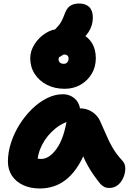

<svg xmlns="http://www.w3.org/2000/svg" viewBox="-20 -1062 744 1092"><path d="M207 10Q153 10 112 -9Q71 -28 48 -62.5Q25 -97 25 -143Q25 -195 42.5 -249.5Q60 -304 91 -353.5Q122 -403 162 -442Q202 -481 247 -503.5Q292 -526 337 -526Q379 -526 408 -498.5Q437 -471 437 -420Q437 -403 427.5 -393.5Q418 -384 405 -381Q343 -370 295 -331Q247 -292 219.5 -238.5Q192 -185 192 -127Q192 -113 194 -101.5Q196 -90 201 -73L127 -187Q152 -170 171 -164Q190 -158 214 -158Q261 -158 303 -217.5Q345 -277 362 -392Q366 -418 386.5 -432Q407 -446 432 -446Q475 -446 506 -424.5Q537 -403 550 -372Q570 -329 585.5 -292Q601 -255 621.5 -220Q642 -185 677 -147Q692 -131 692.5 -105.5Q693 -80 682.5 -54Q672 -28 651.5 -10.5Q631 7 602 7Q583 7 571 0Q559 -7 551 -16Q529 -43 512 -67.5Q495 -92 480 -118.5Q465 -145 451.5 -177Q438 -209 423 -249L483 -255Q461 -179 430 -128Q399 -77 363 -46.5Q327 -16 287.5 -3Q248 10 207 10ZM348 -557Q291 -557 247 -579.5Q203 -602 177.5 -641.5Q152 -681 152 -731Q152 -772 176.5 -810.5Q201 -849 239 -873Q277 -897 316 -897Q341 -897 360 -875.5Q379 -854 379 -825Q379 -807 370 -791Q361 -775 342 -764Q325 -753 319 -742.5Q313 -732 313 -725Q313 -713 321 -706Q329 -699 343 -699Q355 -699 362.5 -707.5Q370 -716 370 -729Q370 -740 363.5 -746Q357 -752 346 -752Q340 -752 335.5 -748.5Q331 -745 326 -741.5Q321 -738 314 -738Q271 -738 255 -752Q239 -766 239 -799Q239 -839 267 -864.5Q295 -890 345 -890Q402 -890 442.5 -870.5Q483 -851 504 -815.5Q525 -780 525 -731Q525 -681 501.5 -642Q478 -603 438 -580Q398 -557 348 -557ZM335 -798Q303 -798 287 -811Q271 -824 271 -845Q271 -861 278 -874Q285 -887 299 -901Q318 -920 328.5 -939Q339 -958 349 -986Q361 -1018 381 -1030Q401 -1042 430 -1042Q467 -1042 487.5 -1022Q508 -1002 508 -962Q508 -917 483.5 -879.5Q459 -842 419.5 -820Q380 -798 335 -798Z"/></svg>

Font: Shantell Sans ExtraBold
Style: Regular
Weight: 800
Designer: Stephen Nixon, Anya Danilova, Shantell Martin
Foundry: Arrow Type
Version: Version 1.011;[c5ecc13dd]